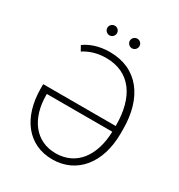

<svg xmlns="http://www.w3.org/2000/svg" viewBox="-207 -1029 1096 1177"><g transform="rotate(30 341.0 -441.0)"><path d="M316.8 -737.2C239 -737.2 178.6 -713.8 139.6 -685L159.1 -650.2C201.3 -677.2 252.5 -694.2 315 -694.2C486.9 -694.2 572.8 -563.9 572.8 -367.5V-361.9H59.7V-333.8C59.7 -123.9 167.3 9.9 337.4 9.9C509.6 9.9 622.2 -127.8 622.2 -337V-367.5C622.2 -591.3 512.1 -737.2 316.8 -737.2ZM572.4 -321C567.5 -147.7 482.2 -32.7 337 -32.7C193.5 -32.7 109 -148.1 109 -314.3V-321ZM261.4 -823.9C280.5 -823.9 295.5 -839.8 295.5 -858C295.5 -877.1 280.5 -892 261.4 -892C243.3 -892 227.3 -877.1 227.3 -858C227.3 -839.8 243.3 -823.9 261.4 -823.9ZM420.5 -823.9C439.6 -823.9 454.5 -839.8 454.5 -858C454.5 -877.1 439.6 -892 420.5 -892C402.3 -892 386.4 -877.1 386.4 -858C386.4 -839.8 402.3 -823.9 420.5 -823.9Z"/></g></svg>

Font: Karasuma Gothic
Style: Thin
Weight: 200
Designer: Rasmus Andersson / Ryoko Ishizuka
Foundry: rsms
Version: Version 1.00